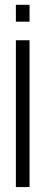

<svg xmlns="http://www.w3.org/2000/svg" viewBox="-20 -760 194 780"><path d="M44.5 0H100V-596.5H44.5ZM44.5 -740.5V-672H100V-740.5Z"/></svg>

Font: Anybody Condensed Light
Style: Regular
Weight: 300
Width: 3
Designer: Tyler Finck
Foundry: Etcetera Type Company
Version: Version 1.113;gftools[0.9.25]